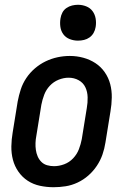

<svg xmlns="http://www.w3.org/2000/svg" viewBox="-20 -775 540 803"><path d="M204 8Q175 8 147 2Q119 -4 96 -19Q73 -34 57 -57Q41 -80 34 -107Q27 -134 27.5 -163Q28 -192 33 -221L54 -351Q59 -377 67 -401.5Q75 -426 90 -448.5Q105 -471 126 -489Q147 -507 171 -518.5Q195 -530 220.5 -535.5Q246 -541 272 -541Q301 -541 328.5 -533.5Q356 -526 379 -511Q402 -496 418 -473Q434 -450 441 -423Q448 -396 447.5 -367Q447 -338 442 -309L421 -179Q417 -153 408.5 -128.5Q400 -104 385 -81.5Q370 -59 349.5 -41Q329 -23 304.5 -11.5Q280 0 254.5 4Q229 8 204 8ZM206 -80Q227 -80 248.5 -88Q270 -96 286 -113Q302 -130 310 -151Q318 -172 322 -193L343 -323Q347 -345 346.5 -368Q346 -391 337 -410Q328 -429 309 -439.5Q290 -450 267 -450Q246 -450 225 -441.5Q204 -433 188.5 -416.5Q173 -400 165 -379Q157 -358 153 -337L132 -207Q129 -192 128.5 -177Q128 -162 130 -148Q132 -134 137.5 -121Q143 -108 153 -98Q163 -88 177 -84Q191 -80 206 -80ZM306 -605Q288 -605 271.5 -611.5Q255 -618 245 -631.5Q235 -645 232.5 -662.5Q230 -680 233 -698Q235 -711 241 -722.5Q247 -734 258 -741.5Q269 -749 281.5 -752Q294 -755 306 -755Q324 -755 340.5 -748.5Q357 -742 367 -728.5Q377 -715 380 -697.5Q383 -680 380 -662Q378 -649 371.5 -637.5Q365 -626 354.5 -618.5Q344 -611 331.5 -608Q319 -605 306 -605Z"/></svg>

Font: Iosevka Curly Semibold Oblique
Style: Regular
Weight: 600
Italic angle: -9°
Monospace: yes
Designer: Belleve Invis
Foundry: Belleve Invis
Version: Version 11.1.0; ttfautohint (v1.8.3)